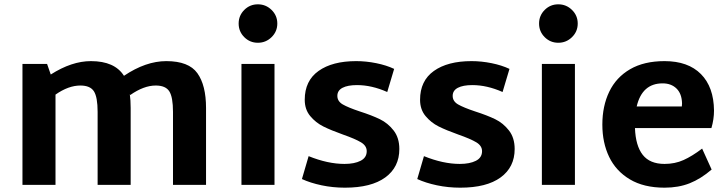

<svg xmlns="http://www.w3.org/2000/svg" viewBox="-20 -856 3368 889"><path d="M934 -356V0H781V-338Q781 -406 764 -433Q747 -460 701 -460Q646 -460 583 -416L581 -420Q585 -393 585 -356V0H432V-338Q432 -406 415 -433Q398 -460 352 -460Q297 -460 237 -418V0H84V-560H198L215 -511Q312 -573 401 -573Q511 -573 554 -505Q655 -573 750 -573Q854 -573 894 -517Q934 -461 934 -356Z M1085 -747Q1085 -784 1111 -810Q1137 -836 1174 -836Q1211 -836 1237.5 -810Q1264 -784 1264 -747Q1264 -710 1237.5 -684Q1211 -658 1174 -658Q1137 -658 1111 -684Q1085 -710 1085 -747ZM1098 -560H1251V0H1098Z M1378 -27 1409 -133Q1498 -97 1575 -97Q1621 -97 1649.5 -111.5Q1678 -126 1678 -156Q1678 -181 1651.5 -197Q1625 -213 1568 -233Q1512 -253 1477 -270.5Q1442 -288 1416.5 -318.5Q1391 -349 1391 -394Q1391 -482 1455 -527.5Q1519 -573 1629 -573Q1675 -573 1722 -563.5Q1769 -554 1805 -537L1773 -430Q1701 -462 1633 -462Q1590 -462 1566 -449.5Q1542 -437 1542 -412Q1542 -387 1567 -372.5Q1592 -358 1646 -340Q1702 -322 1739 -304Q1776 -286 1802.5 -252Q1829 -218 1829 -166Q1829 -82 1764 -34.5Q1699 13 1577 13Q1521 13 1469 2Q1417 -9 1378 -27Z M1912 -27 1943 -133Q2032 -97 2109 -97Q2155 -97 2183.5 -111.5Q2212 -126 2212 -156Q2212 -181 2185.5 -197Q2159 -213 2102 -233Q2046 -253 2011 -270.5Q1976 -288 1950.5 -318.5Q1925 -349 1925 -394Q1925 -482 1989 -527.5Q2053 -573 2163 -573Q2209 -573 2256 -563.5Q2303 -554 2339 -537L2307 -430Q2235 -462 2167 -462Q2124 -462 2100 -449.5Q2076 -437 2076 -412Q2076 -387 2101 -372.5Q2126 -358 2180 -340Q2236 -322 2273 -304Q2310 -286 2336.5 -252Q2363 -218 2363 -166Q2363 -82 2298 -34.5Q2233 13 2111 13Q2055 13 2003 2Q1951 -9 1912 -27Z M2476 -747Q2476 -784 2502 -810Q2528 -836 2565 -836Q2602 -836 2628.5 -810Q2655 -784 2655 -747Q2655 -710 2628.5 -684Q2602 -658 2565 -658Q2528 -658 2502 -684Q2476 -710 2476 -747ZM2489 -560H2642V0H2489Z M3231 -168 3275 -71Q3225 -28 3173.5 -7.5Q3122 13 3057 13Q2961 13 2896.5 -25.5Q2832 -64 2800.5 -129.5Q2769 -195 2769 -279Q2769 -365 2801 -431.5Q2833 -498 2897.5 -535.5Q2962 -573 3057 -573Q3166 -573 3225.5 -513Q3285 -453 3286 -344Q3286 -304 3274 -263H2920Q2923 -181 2956 -139Q2989 -97 3057 -97Q3105 -97 3145 -115Q3185 -133 3231 -168ZM2928 -363H3137Q3138 -368 3138 -377Q3137 -422 3112.5 -446Q3088 -470 3048 -470Q2953 -470 2928 -363Z"/></svg>

Font: Martel Sans ExtraBold
Style: Regular
Weight: 800
Designer: Dan Reynolds and Mathieu Réguer
Foundry: Dan Reynolds and Mathieu Réguer
Version: Version 1.002; ttfautohint (v1.1) -l 5 -r 5 -G 72 -x 0 -D la